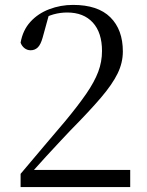

<svg xmlns="http://www.w3.org/2000/svg" viewBox="-20 -763 598 783"><path d="M64 0V-54Q114 -113 161.5 -169.5Q209 -226 246 -269Q299 -333 332 -381Q365 -429 380.5 -470Q396 -511 396 -555Q396 -630 358.5 -671Q321 -712 254 -712Q226 -712 198.5 -704.5Q171 -697 140 -677L181 -708L154 -610Q146 -581 134 -569.5Q122 -558 105 -558Q91 -558 80 -566.5Q69 -575 64 -589Q73 -640 104 -674Q135 -708 181 -725.5Q227 -743 278 -743Q379 -743 430 -692.5Q481 -642 481 -553Q481 -507 459.5 -463Q438 -419 391.5 -364.5Q345 -310 268 -232Q253 -216 227 -188.5Q201 -161 169 -126Q137 -91 104 -54L113 -85V-70H511V0Z"/></svg>

Font: Noto Serif TC
Style: Regular
Weight: 400
Designer: Ryoko NISHIZUKA  (kana & ideographs); Frank Grießhammer (Latin, Greek & Cyrillic); Wenlong ZHANG  (bopomofo); Sandoll Co
Foundry: Adobe
Version: Version 2.003-H1;hotconv 1.1.1;makeotfexe 2.6.0